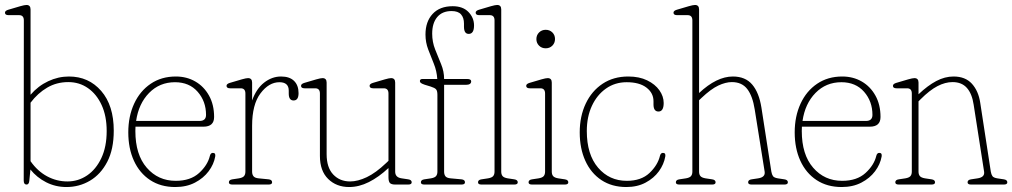

<svg xmlns="http://www.w3.org/2000/svg" viewBox="-23 -743 4076 773"><path d="M100 -705V-361.5Q130.5 -397 171 -416Q211.5 -435 254.5 -435Q334 -435 384.5 -376.8Q435 -318.5 435 -217Q435 -142 408.8 -91.5Q382.5 -41 339.2 -15.5Q296 10 244.5 10Q200.5 10 162.8 -9.2Q125 -28.5 99.5 -60.5L95 -15Q93.5 0 84 0Q72.5 0 72.5 -16L73 -661Q73 -682 54 -682H11.5Q-3 -682 -3 -692Q-3 -700 11 -704L58.5 -718Q76 -723 83.5 -723Q100 -723 100 -705ZM252 -412.5Q205 -412.5 167 -390.2Q129 -368 100 -329.5V-94Q128 -54 166.5 -33.2Q205 -12.5 248.5 -12.5Q292 -12.5 327.8 -36.8Q363.5 -61 385 -106.5Q406.5 -152 406.5 -215.5Q406.5 -276 386.2 -320Q366 -364 331.2 -388.2Q296.5 -412.5 252 -412.5Z M839 -272Q839 -233 796 -233H522.5Q522 -224.5 522 -215.5Q522 -120.5 567.8 -67.8Q613.5 -15 684.5 -15Q744 -15 778.5 -46.5Q813 -78 822 -115.5Q825 -127.5 834 -127.5Q846 -127.5 843.5 -113Q838 -81.5 817 -53.5Q796 -25.5 762 -7.8Q728 10 682.5 10Q624 10 581.5 -18Q539 -46 516.2 -95.8Q493.5 -145.5 493.5 -210Q493.5 -274.5 517 -325.5Q540.5 -376.5 583.8 -405.8Q627 -435 685 -435Q728.5 -435 763.2 -415Q798 -395 818.5 -358.2Q839 -321.5 839 -272ZM681.5 -412Q619.5 -412 577.2 -368.8Q535 -325.5 525 -256H780Q806.5 -256 806.5 -280.5Q806.5 -335 772.8 -373.5Q739 -412 681.5 -412Z M992 -410.5V-338.5Q1009 -386 1040.5 -410.5Q1072 -435 1108.5 -435Q1143 -435 1161 -417.2Q1179 -399.5 1179 -368Q1179 -338.5 1159 -338.5Q1139.5 -338.5 1139.5 -366.5V-378Q1139.5 -412 1102 -412Q1059.5 -412 1025.8 -367.2Q992 -322.5 992 -236.5V-52Q992 -40.5 997.5 -33.5Q1003 -26.5 1018 -25L1058.5 -21Q1072.5 -19.5 1072.5 -9Q1072.5 0 1058.5 0H912.5Q898.5 0 898.5 -9Q898.5 -19 912.5 -21L939 -25Q954 -27.5 959.5 -34Q965 -40.5 965 -52V-366.5Q965 -387.5 946 -387.5H903.5Q889 -387.5 889 -397.5Q889 -405.5 903 -409.5L950.5 -423.5Q968 -428.5 975.5 -428.5Q992 -428.5 992 -410.5Z M1265 -115V-366.5Q1265 -387.5 1246 -387.5H1203.5Q1189 -387.5 1189 -397.5Q1189 -405.5 1203 -409.5L1250.5 -423.5Q1268 -428.5 1275.5 -428.5Q1292 -428.5 1292 -410.5V-122.5Q1292 -68.5 1318.5 -40.5Q1345 -12.5 1386.5 -12.5Q1417.5 -12.5 1453.8 -29.8Q1490 -47 1531.5 -86.5L1541 -95.5V-366.5Q1541 -387.5 1522 -387.5H1479.5Q1465 -387.5 1465 -397.5Q1465 -405.5 1479 -409.5L1526.5 -423.5Q1544 -428.5 1551.5 -428.5Q1568 -428.5 1568 -410.5V-52Q1568 -28.5 1594 -25L1620.5 -21Q1634.5 -19 1634.5 -9Q1634.5 0 1620.5 0H1568.5Q1553 0 1547 -6Q1541 -12 1541 -30V-66.5Q1502 -30 1462.2 -10Q1422.5 10 1382.5 10Q1331.5 10 1298.2 -22.5Q1265 -55 1265 -115Z M1765 -52Q1765 -40.5 1770.2 -33.5Q1775.5 -26.5 1791 -25L1835 -21Q1849 -19.5 1849 -9Q1849 0 1835 0H1685.5Q1671.5 0 1671.5 -9Q1671.5 -19 1685.5 -21L1712 -25Q1727 -27.5 1732.5 -34Q1738 -40.5 1738 -52V-361.5Q1738 -377.5 1732.5 -383.5Q1727 -389.5 1711 -394.5L1686.5 -402Q1675 -406 1671.2 -409.2Q1667.5 -412.5 1667.5 -416.5Q1667.5 -425 1678 -425H1737.5Q1735.5 -457 1723.8 -486Q1712 -515 1701 -543.8Q1690 -572.5 1690 -604Q1690 -656 1718.8 -687Q1747.5 -718 1799.5 -718Q1840.5 -718 1863 -694.8Q1885.5 -671.5 1885.5 -640.5Q1885.5 -606.5 1864 -606.5Q1845 -606.5 1845 -635.5V-648Q1845 -671.5 1833.2 -685Q1821.5 -698.5 1795 -698.5Q1757.5 -698.5 1737.2 -674.2Q1717 -650 1717 -607.5Q1717 -574 1729 -543.8Q1741 -513.5 1753 -484.5Q1765 -455.5 1765 -425H1857.5Q1874 -425 1874 -415.5Q1874 -401.5 1852.5 -401.5H1765ZM1995 -705V-52Q1995 -40.5 2000.5 -34Q2006 -27.5 2021 -25L2047.5 -21Q2061.5 -19 2061.5 -9Q2061.5 0 2047.5 0H1915.5Q1901.5 0 1901.5 -9Q1901.5 -19 1915.5 -21L1942 -25Q1957 -27.5 1962.5 -34Q1968 -40.5 1968 -52V-661Q1968 -682 1949 -682H1906.5Q1892 -682 1892 -692Q1892 -700 1906 -704L1953.5 -718Q1971 -723 1978.5 -723Q1995 -723 1995 -705Z M2174 -548.5Q2158 -548.5 2147.2 -559.2Q2136.5 -570 2136.5 -585.5Q2136.5 -601.5 2147.2 -612.2Q2158 -623 2174 -623Q2190 -623 2200.8 -612.5Q2211.5 -602 2211.5 -586Q2211.5 -570 2200.8 -559.2Q2190 -548.5 2174 -548.5ZM2198.5 -410.5V-52Q2198.5 -40.5 2204 -34Q2209.5 -27.5 2224.5 -25L2251 -21Q2265 -19 2265 -9Q2265 0 2251 0H2119Q2105 0 2105 -9Q2105 -19 2119 -21L2145.5 -25Q2160.5 -27.5 2166 -34Q2171.5 -40.5 2171.5 -52V-366.5Q2171.5 -387.5 2152.5 -387.5H2110Q2095.5 -387.5 2095.5 -397.5Q2095.5 -405.5 2109.5 -409.5L2157 -423.5Q2174.5 -428.5 2182 -428.5Q2198.5 -428.5 2198.5 -410.5Z M2649 -328.5Q2649 -294 2628 -294Q2608 -294 2608 -322.5V-335.5Q2608 -368.5 2579.8 -390.2Q2551.5 -412 2500 -412Q2453 -412 2416.8 -386.5Q2380.5 -361 2360 -316.8Q2339.5 -272.5 2339.5 -215.5Q2339.5 -121 2384.8 -68Q2430 -15 2500.5 -15Q2558.5 -15 2591.8 -46.5Q2625 -78 2634 -115.5Q2637 -127.5 2646 -127.5Q2658 -127.5 2655.5 -113Q2650 -81.5 2629.8 -53.5Q2609.5 -25.5 2576.2 -7.8Q2543 10 2498.5 10Q2440.5 10 2398.2 -18Q2356 -46 2333.5 -95.8Q2311 -145.5 2311 -210Q2311 -274.5 2335 -325.5Q2359 -376.5 2403 -405.8Q2447 -435 2506.5 -435Q2550.5 -435 2582.5 -419.5Q2614.5 -404 2631.8 -379.5Q2649 -355 2649 -328.5Z M2791.5 -705V-368.5Q2862.5 -435 2927.5 -435Q2978 -435 3005.5 -402.5Q3033 -370 3042.5 -310L3082.5 -52Q3084.5 -40.5 3089 -34Q3093.5 -27.5 3108.5 -25L3135 -21Q3149 -19 3149 -9Q3149 0 3135 0H3003Q2989 0 2989 -9Q2989 -19 3003 -21L3029.5 -25Q3059 -29.5 3055.5 -52L3015.5 -302.5Q3007 -356.5 2985.5 -384.5Q2964 -412.5 2923.5 -412.5Q2898.5 -412.5 2868.8 -398.5Q2839 -384.5 2801 -348.5L2791.5 -339.5V-52Q2791.5 -40.5 2797 -34Q2802.5 -27.5 2817.5 -25L2844 -21Q2858 -19 2858 -9Q2858 0 2844 0H2712Q2698 0 2698 -9Q2698 -19 2712 -21L2738.5 -25Q2753.5 -27.5 2759 -34Q2764.5 -40.5 2764.5 -52V-661Q2764.5 -682 2745.5 -682H2703Q2688.5 -682 2688.5 -692Q2688.5 -700 2702.5 -704L2750 -718Q2767.5 -723 2775 -723Q2791.5 -723 2791.5 -705Z M3522 -272Q3522 -233 3479 -233H3205.5Q3205 -224.5 3205 -215.5Q3205 -120.5 3250.8 -67.8Q3296.5 -15 3367.5 -15Q3427 -15 3461.5 -46.5Q3496 -78 3505 -115.5Q3508 -127.5 3517 -127.5Q3529 -127.5 3526.5 -113Q3521 -81.5 3500 -53.5Q3479 -25.5 3445 -7.8Q3411 10 3365.5 10Q3307 10 3264.5 -18Q3222 -46 3199.2 -95.8Q3176.5 -145.5 3176.5 -210Q3176.5 -274.5 3200 -325.5Q3223.5 -376.5 3266.8 -405.8Q3310 -435 3368 -435Q3411.5 -435 3446.2 -415Q3481 -395 3501.5 -358.2Q3522 -321.5 3522 -272ZM3364.5 -412Q3302.5 -412 3260.2 -368.8Q3218 -325.5 3208 -256H3463Q3489.5 -256 3489.5 -280.5Q3489.5 -335 3455.8 -373.5Q3422 -412 3364.5 -412Z M3675 -410.5V-363.5Q3712 -398.5 3746.5 -416.8Q3781 -435 3816 -435Q3863.5 -435 3890 -405.8Q3916.5 -376.5 3923.5 -329L3966 -52Q3968 -40.5 3972.5 -34Q3977 -27.5 3992 -25L4018.5 -21Q4032.5 -19 4032.5 -9Q4032.5 0 4018.5 0H3886.5Q3872.5 0 3872.5 -9Q3872.5 -19 3886.5 -21L3913 -25Q3942.5 -29.5 3939 -52L3897 -321.5Q3890.5 -365.5 3869.8 -389Q3849 -412.5 3812 -412.5Q3782.5 -412.5 3751.2 -396.2Q3720 -380 3683.5 -343.5L3675 -335V-52Q3675 -40.5 3680.5 -34Q3686 -27.5 3701 -25L3727.5 -21Q3741.5 -19 3741.5 -9Q3741.5 0 3727.5 0H3595.5Q3581.5 0 3581.5 -9Q3581.5 -19 3595.5 -21L3622 -25Q3637 -27.5 3642.5 -34Q3648 -40.5 3648 -52V-366.5Q3648 -387.5 3629 -387.5H3586.5Q3572 -387.5 3572 -397.5Q3572 -405.5 3586 -409.5L3633.5 -423.5Q3651 -428.5 3658.5 -428.5Q3675 -428.5 3675 -410.5Z"/></svg>

Font: Fraunces 144pt S100 Thin
Style: Regular
Weight: 100
Version: Version 1.000; ttfautohint (v1.8.3)